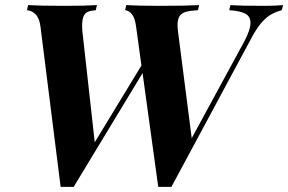

<svg xmlns="http://www.w3.org/2000/svg" viewBox="-20 -728 1130 753"><path d="M1090.3 -708 1085 -688Q1062 -681.6 1043.9 -671.6Q1025.9 -661.6 1006.8 -640.4Q987.8 -619.1 967.8 -582L652.3 4.9H600.6L539.1 -441.4L269 4.9H217.8L138.7 -624Q134.3 -657.7 119.1 -672.4Q104 -687 85.4 -688L90.3 -708Q140.1 -705.1 230.5 -705.1Q315.9 -705.1 360.4 -708L355.5 -688Q335.9 -686.5 324.7 -681.6Q313.5 -676.8 307.9 -664.3Q302.2 -651.9 302.2 -628.4Q302.2 -612.8 303.2 -604L351.6 -169.9L534.7 -471.2L513.7 -624Q509.3 -657.7 497.3 -672.4Q485.4 -687 470.7 -688L475.1 -708Q522 -705.1 605.5 -705.1Q709.5 -705.1 761.2 -708L756.3 -688Q726.1 -686.5 709.2 -681.6Q692.4 -676.8 684.3 -664.8Q676.3 -652.8 676.3 -629.9Q676.3 -617.2 678.2 -604L731.9 -186L937.5 -564.5Q962.4 -611.3 962.4 -638.7Q962.4 -663.6 941.7 -674.6Q920.9 -685.5 878.9 -688L883.8 -708Q923.3 -705.1 1014.6 -705.1Q1059.1 -705.1 1090.3 -708Z"/></svg>

Font: TypoPRO Playfair Display
Style: Bold Italic
Weight: 700
Italic angle: -14.9847°
Designer: Claus Eggers Sørensen
Foundry: Claus Eggers Sørensen
Version: Version 1.004;PS 001.004;hotconv 1.0.70;makeotf.lib2.5.58329